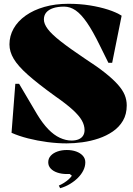

<svg xmlns="http://www.w3.org/2000/svg" viewBox="-20 -743 705 1015"><path d="M332 15Q283 15 230 8Q177 1 128 -11.5Q79 -24 41 -41L61 -300H81L176 -139Q205 -91 235 -60Q265 -29 296.5 -14.5Q328 0 358 0Q380 0 395.5 -6.5Q411 -13 419 -25.5Q427 -38 427 -55Q427 -81 412.5 -106.5Q398 -132 364 -163Q330 -194 271 -235Q181 -300 128 -347Q75 -394 52.5 -432Q30 -470 30 -508Q30 -553 52 -592Q74 -631 115.5 -660.5Q157 -690 214.5 -706.5Q272 -723 342 -723Q402 -723 455 -714.5Q508 -706 551.5 -692Q595 -678 623 -660L573 -411H553L508 -502Q471 -578 440 -623Q409 -668 380 -688Q351 -708 319 -708Q285 -708 261 -700Q237 -692 224.5 -677Q212 -662 212 -640Q212 -617 232.5 -589.5Q253 -562 301.5 -524Q350 -486 432 -431Q494 -391 535.5 -358Q577 -325 602.5 -296.5Q628 -268 639 -241.5Q650 -215 650 -186Q650 -139 630 -105Q610 -71 576.5 -48Q543 -25 501.5 -11Q460 3 416 9Q372 15 332 15ZM298 252 291 238Q305 232 318.5 223.5Q332 215 343 205Q354 195 360 186L349 177H333Q306 177 283.5 169.5Q261 162 248 148Q235 134 235 115Q235 95 248 80.5Q261 66 283.5 58Q306 50 333 50Q361 50 383 58Q405 66 418 80.5Q431 95 431 115Q431 137 420.5 158Q410 179 392 197Q374 215 350 229.5Q326 244 298 252Z"/></svg>

Font: Kalnia
Style: Bold
Weight: 700
Designer: Frida Medrano
Foundry: Frida Medrano
Version: Version 1.105